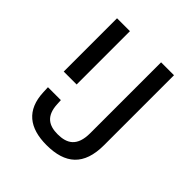

<svg xmlns="http://www.w3.org/2000/svg" viewBox="-200 -869 1020 1020"><g transform="rotate(45 310.0 -359.0)"><path d="M194 -329.5V-730H97V-329.5ZM96.5 -211.5 98 -176C103 -46 179.5 11.5 308.5 11.5C449 11.5 525 -53 525 -204V-730H428V-197.5C428 -99 379 -71 309.5 -71C246.5 -71 199 -95.5 195 -183L193.5 -211.5Z"/></g></svg>

Font: Monaspace Neon
Style: Regular
Weight: 400
Designer: Riley Cran & the Lettermatic Team
Foundry: Lettermatic
Version: Version 1.200 (Monaspace Neon)